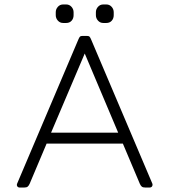

<svg xmlns="http://www.w3.org/2000/svg" viewBox="-20 -841 760 861"><path d="M230 -773V-786Q230 -800 239.5 -810.5Q249 -821 263 -821H277Q291 -821 300.5 -810.5Q310 -800 310 -786V-773Q310 -758 301 -748Q292 -738 277 -738H263Q249 -738 239.5 -748.5Q230 -759 230 -773ZM410 -773V-786Q410 -800 419.5 -810.5Q429 -821 443 -821H457Q471 -821 480.5 -810.5Q490 -800 490 -786V-773Q490 -758 481 -748Q472 -738 457 -738H443Q429 -738 419.5 -748.5Q410 -759 410 -773ZM57 -18 331 -663Q335 -673 338.5 -676.5Q342 -680 351 -680H369Q378 -680 381.5 -676.5Q385 -673 389 -663L663 -18Q664 -16 664 -12Q664 -7 660.5 -3.5Q657 0 651 0H632Q621 0 616 -4Q611 -8 607 -17L531 -197H189L113 -17Q109 -8 104 -4Q99 0 88 0H69Q61 0 57.5 -5.5Q54 -11 57 -18ZM510 -246 360 -601 209 -246Z"/></svg>

Font: Mitr ExtraLight
Style: Regular
Weight: 275
Designer: Thanarat Vachiruckul
Foundry: Cadson Demak Co.,Ltd.
Version: Version 1.001